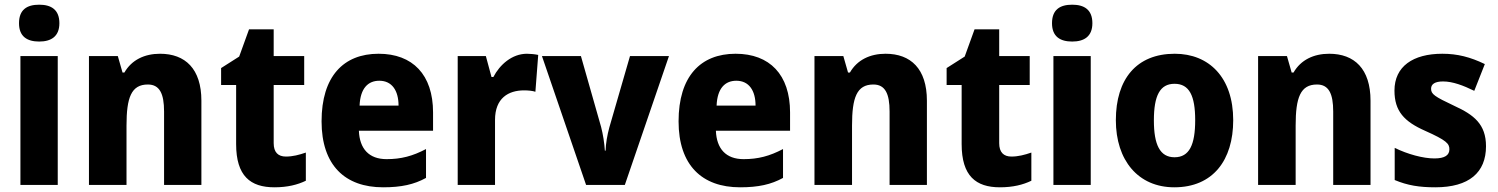

<svg xmlns="http://www.w3.org/2000/svg" viewBox="-20 -788 6384 818"><path d="M147 -768C95 -768 61 -747 61 -689C61 -632 96 -611 147 -611C197 -611 233 -632 233 -689C233 -747 198 -768 147 -768ZM226 -549H67V0H226Z M662 -559C596 -559 541 -533 510 -479H502L482 -549H359V0H519V-253C519 -372 539 -428 610 -428C660 -428 679 -389 679 -313V0H838V-359C838 -495 769 -559 662 -559Z M1198 -121C1165 -121 1146 -139 1146 -178V-426H1276V-549H1146V-663H1041L999 -547L922 -498V-426H986V-174C986 -38 1047 10 1149 10C1205 10 1248 -1 1283 -18V-138C1254 -128 1227 -121 1198 -121Z M1593 -559C1443 -559 1350 -462 1350 -271C1350 -84 1450 10 1612 10C1690 10 1744 -2 1795 -30V-153C1738 -123 1689 -110 1627 -110C1552 -110 1512 -154 1509 -231H1825V-309C1825 -470 1738 -559 1593 -559ZM1596 -444C1650 -444 1678 -402 1678 -338H1512C1515 -413 1549 -444 1596 -444Z M2225 -559C2161 -559 2109 -512 2082 -460H2074L2050 -549H1930V0H2089V-277C2089 -370 2146 -403 2213 -403C2231 -403 2250 -401 2261 -397L2273 -554C2259 -557 2240 -559 2225 -559Z M2477 0H2642L2830 -549H2664L2576 -245C2567 -212 2561 -177 2560 -146H2557C2555 -179 2549 -216 2541 -247L2455 -549H2289Z M3114 -559C2964 -559 2871 -462 2871 -271C2871 -84 2971 10 3133 10C3211 10 3265 -2 3316 -30V-153C3259 -123 3210 -110 3148 -110C3073 -110 3033 -154 3030 -231H3346V-309C3346 -470 3259 -559 3114 -559ZM3117 -444C3171 -444 3199 -402 3199 -338H3033C3036 -413 3070 -444 3117 -444Z M3753 -559C3687 -559 3632 -533 3601 -479H3593L3573 -549H3450V0H3610V-253C3610 -372 3630 -428 3701 -428C3751 -428 3770 -389 3770 -313V0H3929V-359C3929 -495 3860 -559 3753 -559Z M4289 -121C4256 -121 4237 -139 4237 -178V-426H4367V-549H4237V-663H4132L4090 -547L4013 -498V-426H4077V-174C4077 -38 4138 10 4240 10C4296 10 4339 -1 4374 -18V-138C4345 -128 4318 -121 4289 -121Z M4548 -768C4496 -768 4462 -747 4462 -689C4462 -632 4497 -611 4548 -611C4598 -611 4634 -632 4634 -689C4634 -747 4599 -768 4548 -768ZM4627 -549H4468V0H4627Z M5234 -276C5234 -458 5131 -559 4985 -559C4822 -559 4734 -451 4734 -276C4734 -105 4829 10 4983 10C5148 10 5234 -106 5234 -276ZM4896 -275C4896 -381 4922 -431 4984 -431C5047 -431 5072 -380 5072 -276C5072 -171 5047 -118 4984 -118C4922 -118 4896 -171 4896 -275Z M5643 -559C5577 -559 5522 -533 5491 -479H5483L5463 -549H5340V0H5500V-253C5500 -372 5520 -428 5591 -428C5641 -428 5660 -389 5660 -313V0H5819V-359C5819 -495 5750 -559 5643 -559Z M6311 -165C6311 -259 6259 -299 6176 -337C6091 -377 6077 -387 6077 -410C6077 -430 6094 -441 6128 -441C6169 -441 6214 -424 6261 -401L6306 -515C6244 -545 6189 -559 6125 -559C6000 -559 5921 -505 5921 -402C5921 -314 5963 -270 6051 -231C6143 -190 6155 -176 6155 -152C6155 -127 6136 -113 6091 -113C6043 -113 5977 -131 5922 -158V-21C5977 2 6027 10 6095 10C6239 10 6311 -53 6311 -165Z"/></svg>

Font: Noto Sans Sinhala UI SemiCondensed ExtraBold
Style: Regular
Weight: 800
Width: 4
Designer: Jelle Bosma - Monotype Design Team
Foundry: Monotype Imaging Inc.
Version: Version 2.006